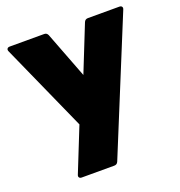

<svg xmlns="http://www.w3.org/2000/svg" viewBox="-136 -656 924 988"><g transform="rotate(-20 326.0 -162.0)"><path d="M144 218Q134 218 130 212Q126 206 130 197L226 -43L12 -521Q8 -530 12 -536Q16 -542 26 -542H215Q229 -542 235 -528L332 -275L433 -528Q439 -542 454 -542H626Q636 -542 640 -536Q644 -530 640 -521L343 204Q337 218 322 218Z"/></g></svg>

Font: LINE Seed Sans App Heavy
Style: Regular
Weight: 900
Designer: LINE VX Design & Dalton Maag Ltd & Sandoll Inc
Foundry: Dalton Maag Ltd
Version: Version 1.003